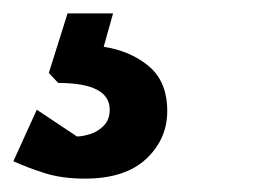

<svg xmlns="http://www.w3.org/2000/svg" viewBox="-157 -20 380 287"><path d="M-30 247Q-64 247 -89.5 239Q-115 231 -137 221L-102 144L-42 184Q-34 184 -22.5 180.5Q-11 177 -2 168Q7 159 7 144Q7 104 -70 104L-84 89L-56 0H12L-2 50Q38 56 65.5 79Q93 102 93 146Q93 188 61.5 217.5Q30 247 -30 247Z"/></svg>

Font: Kreon Light
Style: Regular
Weight: 400
Version: Version 2.002